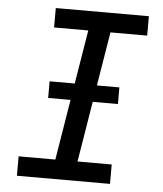

<svg xmlns="http://www.w3.org/2000/svg" viewBox="-53 -781 705 828"><g transform="rotate(5 300.0 -367.5)"><path d="M454 0H51V-84H210L303 -651H155V-735H558V-651H399L306 -84H454ZM458 -346H156V-418H458Z"/></g></svg>

Font: Iosevka Medium Extended
Style: Italic
Weight: 500
Width: 7
Italic angle: -9°
Monospace: yes
Designer: Belleve Invis
Foundry: Belleve Invis
Version: Version 32.5.0; ttfautohint (v1.8.4)